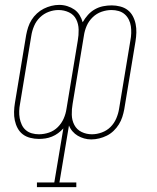

<svg xmlns="http://www.w3.org/2000/svg" viewBox="-20 -560 640 785"><path d="M131 205V186H202L239 -35Q229 -24 217.5 -15.5Q206 -7 192.5 -1.5Q179 4 165.5 6Q152 8 139 8Q121 8 103.5 3.5Q86 -1 73 -11Q60 -21 52 -36Q44 -51 40.5 -68Q37 -85 37.5 -103Q38 -121 41 -139L87 -417Q90 -433 95 -448.5Q100 -464 109 -478.5Q118 -493 131 -505Q144 -517 159 -524.5Q174 -532 190 -536Q206 -540 222 -540Q239 -540 255 -535Q271 -530 284 -521Q297 -512 305.5 -498Q314 -484 318 -469Q327 -485 339.5 -499Q352 -513 368 -522Q384 -531 401.5 -534.5Q419 -538 437 -538Q454 -538 471.5 -533.5Q489 -529 502 -519Q515 -509 523 -494Q531 -479 534.5 -462Q538 -445 537.5 -427Q537 -409 534 -391L488 -113Q485 -97 480 -81.5Q475 -66 466 -51.5Q457 -37 444.5 -25Q432 -13 417 -5.5Q402 2 385.5 6Q369 10 353 10Q338 10 324 6Q310 2 298 -5Q286 -12 276.5 -23Q267 -34 262 -47L223 186H292V205ZM139 -11Q160 -11 180.5 -18Q201 -25 216.5 -40.5Q232 -56 240.5 -75.5Q249 -95 252 -116L298 -394Q302 -416 301.5 -439Q301 -462 291.5 -481Q282 -500 262 -509.5Q242 -519 219 -519Q199 -519 179 -511.5Q159 -504 143.5 -489Q128 -474 119.5 -454Q111 -434 108 -414L62 -136Q59 -121 58.5 -106Q58 -91 60.5 -77Q63 -63 69 -50Q75 -37 85.5 -28Q96 -19 110 -15Q124 -11 139 -11ZM356 -11Q376 -11 396.5 -18.5Q417 -26 432 -41Q447 -56 455.5 -76Q464 -96 467 -116L513 -394Q516 -409 516.5 -424Q517 -439 515 -453Q513 -467 506.5 -480Q500 -493 489.5 -502Q479 -511 465 -515Q451 -519 436 -519Q416 -519 395.5 -512Q375 -505 359 -489.5Q343 -474 334.5 -454.5Q326 -435 323 -414L277 -136Q273 -114 273.5 -91Q274 -68 284 -49Q294 -30 313.5 -20.5Q333 -11 356 -11Z"/></svg>

Font: Iosevka Curly Slab ThExObl
Style: Regular
Weight: 100
Width: 7
Italic angle: -9°
Monospace: yes
Designer: Belleve Invis
Foundry: Belleve Invis
Version: Version 11.1.0; ttfautohint (v1.8.3)